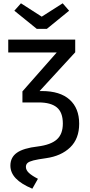

<svg xmlns="http://www.w3.org/2000/svg" viewBox="-20 -929 545 1164"><path d="M460 -179Q460 -88 405.5 -35.5Q351 17 259 30Q208 37 182.5 43.5Q157 50 147 59Q137 68 137 83Q137 102 155 119Q173 136 210 155L176 215Q109 187 76 152.5Q43 118 43 75Q43 25 82.5 -3Q122 -31 209 -41Q288 -51 324.5 -83.5Q361 -116 361 -180Q361 -248 324.5 -278Q288 -308 214 -308H116V-375L324 -611H30V-689H436V-612L220 -377H234Q344 -377 402 -325Q460 -273 460 -179ZM399 -864 264 -754H203L67 -864L107 -909L233 -828L360 -909Z"/></svg>

Font: Fira Sans
Style: Regular
Weight: 400
Designer: bBox Type GmbH & Carrois Corporate GbR & Edenspiekermann AG
Foundry: bBox Type GmbH & Carrois Corporate GbR & Edenspiekermann AG
Version: Version 4.301